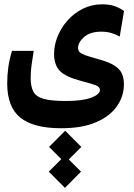

<svg xmlns="http://www.w3.org/2000/svg" viewBox="-20 -423 626 898"><path d="M266.1 176.8Q136.7 176.8 75.2 127.2Q13.7 77.6 13.7 -32.7Q13.7 -70.3 18.8 -107.7Q23.9 -145 36.1 -185.1H137.7Q131.3 -143.6 127.4 -117.4Q123.5 -91.3 123.5 -58.1Q123.5 -17.1 136.5 6.3Q149.4 29.8 185.1 39.6Q220.7 49.3 287.6 49.3Q366.2 49.3 406.7 33.9Q447.3 18.6 447.3 -2.4Q447.3 -16.6 428 -24.2Q408.7 -31.7 359.4 -44.4Q285.2 -64 259 -92.3Q232.9 -120.6 232.9 -170.4Q232.9 -211.9 249.5 -252.9Q266.1 -293.9 296.4 -327.9Q326.7 -361.8 367.9 -382.3Q409.2 -402.8 458.5 -402.8Q492.2 -402.8 516.4 -394.3Q540.5 -385.7 560.1 -371.6L540 -252Q522.9 -261.7 501.7 -268.3Q480.5 -274.9 454.1 -274.9Q401.4 -274.9 373.3 -249.8Q345.2 -224.6 345.2 -199.7Q345.2 -187.5 351.8 -179.9Q358.4 -172.4 378.4 -165Q398.4 -157.7 439 -146.5Q490.2 -132.8 516.1 -115.7Q542 -98.6 550.8 -77.4Q559.6 -56.2 559.6 -28.8Q559.6 26.4 527.3 73.2Q495.1 120.1 429.9 148.4Q364.7 176.8 266.1 176.8ZM283.7 455.6 208 379.9 266.6 321.3 209.5 264.2 284.7 188.5 360.4 264.2 301.8 322.8 358.9 379.9Z"/></svg>

Font: CaskaydiaCove NF SemiBold
Style: Regular
Weight: 600
Designer: Aaron Bell
Foundry: Saja Typeworks
Version: Version 2111.001; VTT 6.35;Nerd Fonts 3.2.1